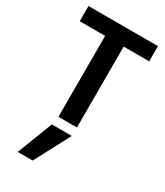

<svg xmlns="http://www.w3.org/2000/svg" viewBox="-273 -868 1177 1367"><g transform="rotate(30 316.0 -184.5)"><path d="M31.2 -634.8V-759.8H602.5V-634.8H392.6V30.3H240.2V-634.8ZM114.3 391.6 226.6 100.6H390.6L237.3 391.6Z"/></g></svg>

Font: GenEi M Gothic v2 Bold
Style: Regular
Weight: 700
Version: Version 2.0